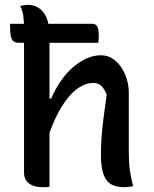

<svg xmlns="http://www.w3.org/2000/svg" viewBox="-20 -775 640 799"><path d="M22 -676H364Q380 -676 385.5 -663.5Q391 -651 391 -625Q391 -619 390.5 -611.5Q390 -604 389 -597H57Q37 -597 29.5 -611.5Q22 -626 22 -664Q22 -667 22 -670Q22 -673 22 -676ZM159 4Q131 4 113.5 -4Q96 -12 88 -25.5Q80 -39 80 -56Q80 -138 80 -212.5Q80 -287 80 -358.5Q80 -430 80 -503.5Q80 -577 80 -656Q80 -686 77 -708.5Q74 -731 64 -750Q70 -752 75.5 -752.5Q81 -753 86.5 -754Q92 -755 97 -755Q120 -755 140.5 -742.5Q161 -730 173.5 -701.5Q186 -673 186 -623Q186 -543 186 -465Q186 -387 186 -309.5Q186 -232 186 -154.5Q186 -77 186 2Q181 3 176.5 3.5Q172 4 168 4Q164 4 159 4ZM171 -176 169 -365H193Q210 -404 232.5 -437Q255 -470 282.5 -494Q310 -518 339.5 -531.5Q369 -545 400 -545Q426 -545 447 -532Q468 -519 483.5 -496.5Q499 -474 507.5 -446Q516 -418 516 -390Q516 -349 516 -308Q516 -267 516 -226Q516 -185 516 -144Q516 -101 520 -70Q524 -39 534 0Q524 2 515 3Q506 4 495 4Q466 4 444.5 -7Q423 -18 411.5 -47.5Q400 -77 400 -129Q400 -171 403 -209.5Q406 -248 411.5 -289.5Q417 -331 424 -381Q415 -405 401.5 -417.5Q388 -430 368 -430Q341 -430 314 -414Q287 -398 261.5 -366.5Q236 -335 213 -287.5Q190 -240 171 -176Z"/></svg>

Font: Recursive Casual Medium
Style: Regular
Weight: 500
Version: Version 1.047